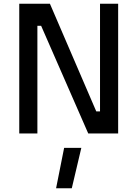

<svg xmlns="http://www.w3.org/2000/svg" viewBox="-20 -714 735 1027"><path d="M83 0V-694H247L495 -118H515V-694H612V0H452L200 -576H180V0ZM280 293 323 77H415L364 293Z"/></svg>

Font: TitilliumText22L Lt
Style: Medium
Weight: 500
Designer: Campivisivi
Foundry: Campivisivi
Version: 1.000